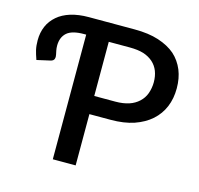

<svg xmlns="http://www.w3.org/2000/svg" viewBox="-105 -831 976 943"><g transform="rotate(15 383.5 -360.0)"><path d="M358.9 -353H466.3Q504.9 -353 535.2 -362.8Q563.5 -372.1 584.5 -391.6Q604.5 -410.2 613.8 -435.5Q624 -463.9 624 -493.7Q624 -524.4 614.3 -549.8Q604.5 -574.7 585 -592.3Q564.5 -610.4 536.1 -619.6Q506.8 -628.4 466.3 -628.4H358.9ZM231.9 -720.2H466.3Q537.1 -720.2 588.4 -703.6Q640.6 -686.5 673.8 -657.7Q706.5 -628.4 724.1 -585.9Q740.7 -544.9 740.7 -493.7Q740.7 -441.9 723.1 -399.4Q705.6 -357.4 670.9 -326.2Q636.2 -295.4 585.4 -277.8Q534.7 -260.7 466.3 -260.7H358.9V0H242.7V-633.8H231.9Q170.9 -633.8 145 -610.8Q118.7 -587.4 118.7 -544.4Q118.7 -532.2 121.1 -520Q124 -504.4 125 -501.5Q127.9 -489.7 125 -480Q122.1 -468.8 105.5 -465.3L38.6 -450.2Q28.8 -478 24.4 -496.6Q19.5 -517.6 19.5 -545.4Q19.5 -585 33.7 -617.7Q46.9 -648.4 74.7 -672.4Q101.1 -695.3 141.6 -708Q182.6 -720.2 231.9 -720.2Z"/></g></svg>

Font: Lato-SemiBold
Style: Regular
Weight: 500
Designer: Lukasz Dziedzic with Adam Twardoch and Botio Nikoltchev
Foundry: tyPoland Lukasz Dziedzic
Version: ""